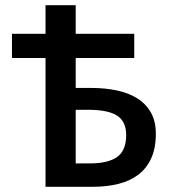

<svg xmlns="http://www.w3.org/2000/svg" viewBox="-20 -718 659 738"><path d="M155 0V-495H26V-588H155V-698H271V-588H496V-495H271V-380H330Q383 -380 428.5 -370.5Q474 -361 507.5 -340Q541 -319 560 -285.5Q579 -252 579 -204Q579 -148 561 -109Q543 -70 511 -46Q479 -22 434.5 -11Q390 0 336 0ZM271 -90H326Q395 -90 430 -114.5Q465 -139 465 -199Q465 -251 430 -273.5Q395 -296 320 -296H271Z"/></svg>

Font: CV Source Sans Light
Style: Bold
Weight: 600
Designer: Paul D. Hunt
Foundry: Adobe Systems Incorporated
Version: Version 3.001